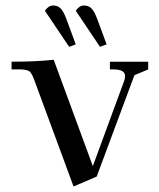

<svg xmlns="http://www.w3.org/2000/svg" viewBox="-20 -663 577 697"><path d="M22 -411V-439Q110 -439 175 -446L317 -60L431 -370Q434 -379 434 -387Q434 -411 392 -411H379V-439H518V-411L468 -390L331 -22L247 14L105 -371Q96 -396 88 -403Q80 -410 56 -411ZM143 -624Q156 -643 173 -643Q190 -643 200.5 -632Q211 -621 221 -594L255 -502L231 -493ZM255 -624Q268 -643 285 -643Q302 -643 312.5 -632Q323 -621 333 -594L367 -502L343 -493Z"/></svg>

Font: Dihjauti
Style: Bold
Weight: 700
Designer: T. Christopher White
Version: Version 3.0.0